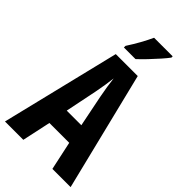

<svg xmlns="http://www.w3.org/2000/svg" viewBox="-281 -1011 1088 1088"><g transform="rotate(45 263.0 -466.5)"><path d="M380 0 343 -172H184L147 0H0L174 -714H350L526 0ZM283 -480Q276 -515 271 -548Q266 -581 263 -608Q257 -554 243 -482L204 -291H321ZM411 -923Q398 -905 374 -878Q350 -851 323 -822.5Q296 -794 273 -773H180V-786Q206 -826 226.5 -863Q247 -900 262 -933H411Z"/></g></svg>

Font: Noto Sans Lao ExtraCondensed
Style: Bold
Weight: 700
Width: 2
Designer: Monotype Design Team
Foundry: Monotype Imaging Inc.
Version: Version 2.003; ttfautohint (v1.8.4.7-5d5b)